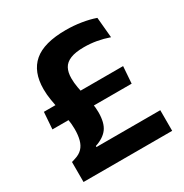

<svg xmlns="http://www.w3.org/2000/svg" viewBox="-154 -772 852 891"><g transform="rotate(-30 272.0 -326.0)"><path d="M461 -283.5H36.5L43 -374H467.5ZM172.5 -116V-110.5H514.5V0H39.5V-107L60 -113.5Q84.5 -121 99.2 -136.5Q114 -152 120.5 -176.2Q127 -200.5 127 -233Q127 -260 122 -288.8Q117 -317.5 110.5 -347.2Q104 -377 99 -406.8Q94 -436.5 94 -465.5Q94 -558.5 148.5 -605.2Q203 -652 320.5 -652Q362 -652 402.8 -645.5Q443.5 -639 476 -627.5L486 -518Q453 -529.5 420.5 -535.2Q388 -541 353.5 -541Q308 -541 281 -530Q254 -519 242.5 -497.8Q231 -476.5 231 -444.5Q231 -420.5 235.5 -395.2Q240 -370 246.2 -344.5Q252.5 -319 257 -294.2Q261.5 -269.5 261.5 -246Q261.5 -189.5 240 -160.2Q218.5 -131 172.5 -116Z"/></g></svg>

Font: Anek Malayalam SemiBold
Style: Regular
Weight: 600
Version: Version 1.003